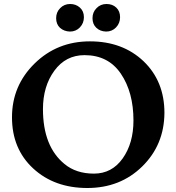

<svg xmlns="http://www.w3.org/2000/svg" viewBox="-20 -929 883 961"><path d="M463 -888Q483 -909 513 -909Q543 -909 562 -891Q581 -873 581 -843Q581 -813 561 -792Q541 -771 511 -771Q481 -772 462 -790Q443 -808 443 -838Q443 -868 463 -888ZM280 -790Q261 -808 261 -838Q261 -868 281 -888Q301 -909 331 -909Q360 -909 380 -891Q400 -873 400 -843Q400 -813 380 -792Q360 -771 330 -771Q300 -772 280 -790ZM303 -108Q361 -60 450 -60Q540 -60 594 -136Q648 -212 648 -326Q648 -467 585 -560Q522 -653 403 -653Q309 -653 252 -575Q195 -497 195 -383Q195 -196 303 -108ZM699 -622Q803 -522 803 -364Q802 -204 692 -96Q582 12 417 12Q252 12 146 -86Q40 -184 40 -342Q40 -500 153 -611Q266 -722 430 -722Q594 -722 699 -622Z"/></svg>

Font: Lusitana
Style: Bold
Weight: 700
Designer: Ana Paula Megda
Foundry: Ana Paula Megda
Version: Version 1.001; ttfautohint (v1.4.1)